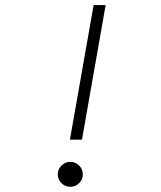

<svg xmlns="http://www.w3.org/2000/svg" viewBox="-20 -718 626 748"><path d="M252.4 -173.8 344.7 -698.2H391.6L299.3 -173.8ZM253.9 9.8Q233.9 9.8 219.5 -4.4Q205.1 -18.6 205.1 -38.6Q205.1 -58.6 219.5 -73Q233.9 -87.4 253.9 -87.4Q273.9 -87.4 288.3 -73Q302.7 -58.6 302.7 -38.6Q302.7 -18.6 288.3 -4.4Q273.9 9.8 253.9 9.8Z"/></svg>

Font: Cascadia Mono NF ExtraLight
Style: Italic
Weight: 200
Italic angle: -10°
Monospace: yes
Designer: Aaron Bell
Foundry: Saja Typeworks
Version: Version 2404.023; ttfautohint (v1.8.4)